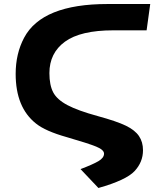

<svg xmlns="http://www.w3.org/2000/svg" viewBox="-20 -713 818 956"><path d="M58 -345Q58 -446 100 -525Q189 -693 516 -693H728L710 -562H544Q381 -562 303.5 -505.5Q226 -449 226 -349Q226 -289 245 -253Q264 -217 316 -189.5Q368 -162 465 -135.5Q562 -109 607 -87Q652 -65 672 -35.5Q692 -6 692 35Q692 94 650 139Q608 184 470 223L381 129Q442 106 470 89.5Q498 73 498 52Q498 33 459 17Q420 1 313 -30Q206 -60 159 -98Q58 -178 58 -345Z"/></svg>

Font: Fix15 Mono
Style: Bold
Weight: 700
Designer: Carrois Corporate & Edenspiekermann AG
Foundry: Carrois Corporate GbR & Edenspiekermann AG
Version: Version 3.206